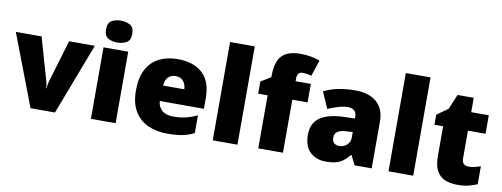

<svg xmlns="http://www.w3.org/2000/svg" viewBox="-63 -1114 3823 1462"><g transform="rotate(10 1848.0 -383.0)"><path d="M211 0 0 -553H199L293 -226Q294 -223 296 -213.5Q298 -204 300 -192.5Q302 -181 302 -170H305Q305 -181 306.5 -191.5Q308 -202 310.5 -211Q313 -220 314 -225L412 -553H611L400 0Z M869 -553V0H678V-553ZM774 -776Q815 -776 845.5 -759Q876 -742 876 -691Q876 -642 845.5 -624.5Q815 -607 774 -607Q732 -607 702.5 -624.5Q673 -642 673 -691Q673 -742 702.5 -759Q732 -776 774 -776Z M1251 -563Q1332 -563 1390.5 -535Q1449 -507 1480.5 -451Q1512 -395 1512 -310V-225H1171Q1173 -182 1203.5 -154Q1234 -126 1292 -126Q1344 -126 1387 -136Q1430 -146 1476 -168V-31Q1436 -10 1388.5 0Q1341 10 1269 10Q1185 10 1119.5 -19.5Q1054 -49 1016 -112Q978 -175 978 -273Q978 -373 1012.5 -437Q1047 -501 1108.5 -532Q1170 -563 1251 -563ZM1258 -433Q1224 -433 1201.5 -412Q1179 -391 1175 -345H1339Q1338 -382 1317.5 -407.5Q1297 -433 1258 -433Z M1811 0H1620V-760H1811Z M2281 -410H2163V0H1972V-410H1899V-504L1976 -551V-560Q1976 -632 1995 -677Q2014 -722 2055.5 -743.5Q2097 -765 2164 -765Q2207 -765 2242 -758.5Q2277 -752 2315 -739L2274 -615Q2260 -619 2242.5 -622Q2225 -625 2205 -625Q2183 -625 2173 -611.5Q2163 -598 2163 -568V-553H2281Z M2626 -563Q2731 -563 2790 -511Q2849 -459 2849 -363V0H2717L2680 -73H2676Q2653 -44 2628.5 -25.5Q2604 -7 2572 1.5Q2540 10 2494 10Q2422 10 2374 -34Q2326 -78 2326 -169Q2326 -258 2387.5 -301Q2449 -344 2566 -349L2658 -352V-360Q2658 -397 2640 -412.5Q2622 -428 2591 -428Q2558 -428 2518 -416.5Q2478 -405 2437 -387L2382 -513Q2430 -538 2490.5 -550.5Q2551 -563 2626 -563ZM2615 -245Q2563 -243 2541.5 -226.5Q2520 -210 2520 -180Q2520 -152 2535 -138.5Q2550 -125 2575 -125Q2610 -125 2634.5 -147Q2659 -169 2659 -204V-247Z M3170 0H2979V-760H3170Z M3573 -141Q3599 -141 3620.5 -146.5Q3642 -152 3665 -160V-21Q3634 -8 3599 1Q3564 10 3510 10Q3456 10 3415.5 -7Q3375 -24 3352 -65.5Q3329 -107 3329 -182V-410H3262V-488L3347 -548L3396 -664H3521V-553H3657V-410H3521V-195Q3521 -168 3534.5 -154.5Q3548 -141 3573 -141Z"/></g></svg>

Font: Noto Sans Cham Black
Style: Regular
Weight: 900
Version: Version 2.002